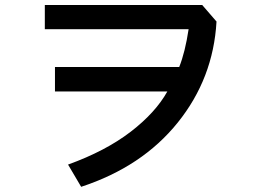

<svg xmlns="http://www.w3.org/2000/svg" viewBox="-20 -716 1040 759"><path d="M197.3 -354.5V-451.2H688.5Q711.9 -509.8 725.6 -600.6H157.2V-696.3H779.3L835.9 -630.9Q823.2 -406.2 682.6 -231.4Q542 -56.6 300.8 22.5L249 -65.4Q397.5 -119.1 496.1 -194.8Q594.7 -270.5 641.6 -354.5Z"/></svg>

Font: Gothic A1 SemiBold
Style: Regular
Weight: 600
Version: Version 2.50